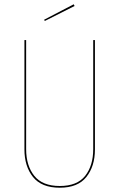

<svg xmlns="http://www.w3.org/2000/svg" viewBox="-20 -867 557 896"><path d="M423 -170Q423 -91 383 -41Q343 9 259 9Q174 9 134 -41Q94 -91 94 -170V-680H102V-171Q102 -94 140 -46.5Q178 1 259 1Q340 1 377.5 -46.5Q415 -94 415 -171V-680H423ZM328 -839 189 -769 186 -775 324 -847Z"/></svg>

Font: Fira Sans Compressed Eight
Style: Regular
Weight: 100
Width: 1
Designer: bBox Type GmbH & Carrois Corporate GbR & Edenspiekermann AG
Foundry: bBox Type GmbH & Carrois Corporate GbR & Edenspiekermann AG
Version: Version 4.301